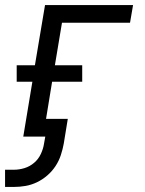

<svg xmlns="http://www.w3.org/2000/svg" viewBox="-52 -540 572 759"><path d="M-32 199V131H3Q24 131 45 124.5Q66 118 83 103.5Q100 89 109.5 68.5Q119 48 122 28L127 0H40L76 -217H14V-282H86L126 -520H474L462 -450H193L165 -282H273V-217H154L130 -70H216L200 28Q196 50 188.5 73Q181 96 167.5 116.5Q154 137 135 153.5Q116 170 94 180.5Q72 191 49 195Q26 199 3 199Z"/></svg>

Font: Iosevka SS04 Oblique
Style: Regular
Weight: 400
Italic angle: -9°
Monospace: yes
Designer: Belleve Invis
Foundry: Belleve Invis
Version: Version 19.0.0; ttfautohint (v1.8.4)